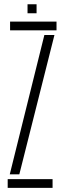

<svg xmlns="http://www.w3.org/2000/svg" viewBox="-20 -904 310 924"><path d="M28.5 -758V-800H252V-758ZM27 -65 193.5 -735.5H242L73 -65ZM17 0V-42H233V0ZM112.5 -840V-883.5H156V-840Z"/></svg>

Font: Big Shoulders Stencil Display Light
Style: Regular
Weight: 300
Designer: Patric King
Foundry: XO Type Co
Version: Version 1.000